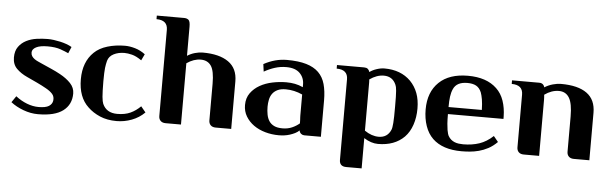

<svg xmlns="http://www.w3.org/2000/svg" viewBox="-54 -939 4238 1333"><g transform="rotate(5 2064.5 -272.5)"><path d="M400 -425Q379 -435 344 -447.5Q309 -460 254 -460Q201 -460 173.5 -445.5Q146 -431 146 -408Q146 -393 153 -382.5Q160 -372 171 -364Q182 -356 195.5 -350Q209 -344 222 -338Q260 -321 293 -306.5Q326 -292 355 -276Q401 -251 430 -220Q459 -189 459 -149Q459 -72 401.5 -28.5Q344 15 227 15Q176 15 125 -4Q74 -23 37 -52L67 -96Q104 -67 145.5 -51Q187 -35 227 -35Q276 -35 298.5 -49Q321 -63 325 -87Q329 -116 312.5 -134.5Q296 -153 267 -169Q237 -186 202 -202.5Q167 -219 130 -236Q86 -256 56.5 -285.5Q27 -315 27 -363Q27 -409 48 -438Q69 -467 101.5 -483.5Q134 -500 173.5 -505.5Q213 -511 251 -511Q270 -511 292.5 -508Q315 -505 337.5 -500Q360 -495 381 -487.5Q402 -480 419 -470Z M970 -62Q932 -24 880.5 -4.5Q829 15 775 15Q709 15 659 -6.5Q609 -28 574 -62Q503 -128 503 -253Q503 -374 575 -443Q610 -477 666.5 -494Q723 -511 789 -511Q822 -511 859.5 -500Q897 -489 930 -464L909 -420Q872 -446 842 -453.5Q812 -461 789 -461Q747 -461 714.5 -444.5Q682 -428 673 -396Q670 -383 667.5 -371.5Q665 -360 663.5 -345Q662 -330 661 -308Q660 -286 660 -253Q660 -214 661 -188Q662 -162 663.5 -144Q665 -126 667.5 -115Q670 -104 673 -96Q700 -35 775 -35Q829 -35 867 -52.5Q905 -70 937 -102Z M1331 -511Q1446 -511 1509.5 -466.5Q1573 -422 1573 -331V0H1465Q1442 0 1429.5 -12.5Q1417 -25 1417 -46V-301Q1417 -391 1393 -426Q1369 -461 1321 -461Q1272 -461 1223 -427V0H1116Q1093 0 1080.5 -12.5Q1068 -25 1068 -46V-646Q1068 -714 990 -714V-739H1180Q1200 -739 1211.5 -729Q1223 -719 1223 -681V-479Q1248 -495 1276.5 -503Q1305 -511 1331 -511Z M2198 0H2082Q2070 0 2060 -8Q2050 -16 2047 -31Q2035 -19 2018 -10.5Q2001 -2 1982 4Q1963 10 1943.5 12.5Q1924 15 1906 15Q1856 15 1810.5 2Q1765 -11 1730.5 -35.5Q1696 -60 1675 -95Q1654 -130 1654 -174Q1654 -223 1679 -257.5Q1704 -292 1743 -314Q1782 -336 1830.5 -346Q1879 -356 1927 -356Q1958 -356 1986.5 -350.5Q2015 -345 2043 -332V-351Q2043 -398 2011.5 -429.5Q1980 -461 1917 -461Q1876 -461 1838 -449Q1800 -437 1763 -416L1756 -468Q1835 -511 1917 -511Q1998 -511 2052 -495Q2106 -479 2138.5 -447Q2171 -415 2184.5 -366.5Q2198 -318 2198 -253ZM2043 -281Q1986 -307 1927 -307Q1892 -307 1869.5 -296Q1847 -285 1834 -267Q1821 -249 1816 -225Q1811 -201 1811 -176Q1811 -147 1816 -121Q1821 -95 1833.5 -76Q1846 -57 1868.5 -46Q1891 -35 1927 -35Q1964 -35 1993.5 -48Q2023 -61 2045 -80Q2045 -95 2044.5 -103.5Q2044 -112 2043.5 -119.5Q2043 -127 2043 -135Q2043 -143 2043 -157Z M2693 -253Q2693 -294 2692.5 -320.5Q2692 -347 2690.5 -363.5Q2689 -380 2687 -389.5Q2685 -399 2682 -405Q2658 -461 2597 -461Q2548 -461 2498 -426Q2499 -416 2499 -407Q2499 -398 2499 -389V-69Q2548 -35 2597 -35Q2658 -35 2682 -91Q2685 -98 2687 -109.5Q2689 -121 2690.5 -139.5Q2692 -158 2692.5 -185.5Q2693 -213 2693 -253ZM2344 -413Q2344 -481 2266 -481V-506H2455Q2462 -506 2470.5 -504Q2479 -502 2484 -495Q2489 -490 2491 -484.5Q2493 -479 2494 -477Q2514 -492 2543 -501.5Q2572 -511 2597 -511Q2711 -511 2780 -442Q2814 -407 2831.5 -360.5Q2849 -314 2849 -253Q2849 -192 2831.5 -140Q2814 -88 2780 -53Q2712 15 2597 15Q2549 15 2499 -17V194H2392Q2344 194 2344 148Z M3295 -283Q3294 -327 3289 -356Q3284 -385 3277 -404Q3264 -435 3240.5 -448Q3217 -461 3179 -461Q3105 -461 3082 -410Q3071 -386 3067 -355.5Q3063 -325 3063 -283ZM3179 15Q3047 15 2977 -52Q2942 -86 2924 -138Q2906 -190 2906 -253Q2906 -374 2978 -443Q3049 -511 3179 -511Q3309 -511 3380 -443Q3415 -410 3432 -360.5Q3449 -311 3450 -251V-234H3063Q3063 -194 3065 -167.5Q3067 -141 3070 -123.5Q3073 -106 3076 -97Q3079 -88 3081 -84Q3090 -68 3101.5 -58.5Q3113 -49 3126.5 -43.5Q3140 -38 3155.5 -36Q3171 -34 3186 -34Q3248 -34 3298.5 -51Q3349 -68 3394 -110L3426 -71Q3396 -41 3364 -24Q3332 -7 3299.5 1.5Q3267 10 3236.5 12.5Q3206 15 3179 15Z M3719 0H3612Q3589 0 3576.5 -12.5Q3564 -25 3564 -46V-413Q3564 -481 3486 -481V-506H3676Q3697 -506 3707 -491Q3712 -483 3713 -477Q3740 -494 3770.5 -502.5Q3801 -511 3827 -511Q3946 -511 4007.5 -466.5Q4069 -422 4069 -331V0H3961Q3938 0 3925.5 -12.5Q3913 -25 3913 -46V-291Q3913 -382 3889 -421.5Q3865 -461 3817 -461Q3766 -461 3717 -426Q3718 -416 3718.5 -407Q3719 -398 3719 -389Z"/></g></svg>

Font: Cafe24 Danjunghae
Style: Regular
Weight: 400
Designer: Cafe24 thkim, hmlim, mnelim, nhlee, sslee, sskim, smlim, yjkim, sdjeong, hskwak & 4IRTF
Foundry: Cafe24
Version: Version 1.000